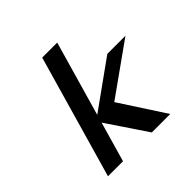

<svg xmlns="http://www.w3.org/2000/svg" viewBox="-184 -912 1086 1086"><g transform="rotate(-45 359.0 -369.0)"><path d="M288.6 -288.6 572.8 -492.2H717.8L407.7 -271.5L584 0H436.5L274.9 -240.2L206.1 0H85.9L297.4 -737.8H417.5Z"/></g></svg>

Font: Cantarell
Style: Bold Italic
Weight: 700
Italic angle: -16°
Designer: Dave Crossland
Version: Version 1.004